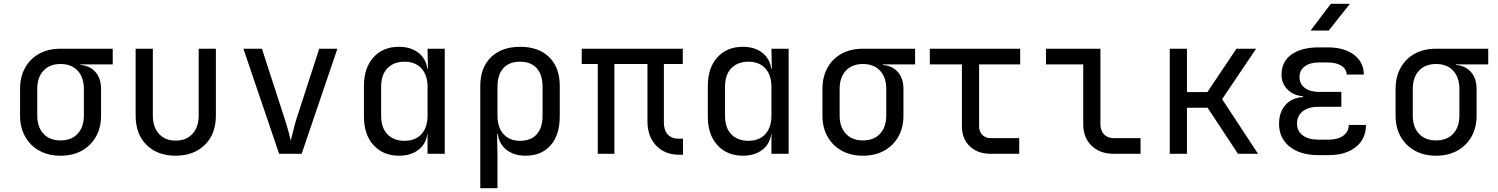

<svg xmlns="http://www.w3.org/2000/svg" viewBox="-20 -805 7840 1005"><path d="M297 10Q233 10 185.5 -16.5Q138 -43 111.5 -90Q85 -137 85 -200V-340Q85 -403 111.5 -450.5Q138 -498 185.5 -524Q233 -550 297 -550H570V-468H401V-465Q451 -461 480 -427.5Q509 -394 509 -340V-200Q509 -137 482.5 -90Q456 -43 408.5 -16.5Q361 10 297 10ZM297 -70Q354 -70 386.5 -105Q419 -140 419 -200V-340Q419 -400 386.5 -435Q354 -470 297 -470Q240 -470 207.5 -435Q175 -400 175 -340V-200Q175 -140 207.5 -105Q240 -70 297 -70Z M899 10Q804 10 747 -46.5Q690 -103 690 -200V-550H780V-200Q780 -140 812 -104.5Q844 -69 899 -69Q955 -69 987.5 -104.5Q1020 -140 1020 -200V-550H1110V-200Q1110 -103 1052 -46.5Q994 10 899 10Z M1441 0 1254 -550H1351L1471 -180Q1482 -147 1490 -116.5Q1498 -86 1502 -69Q1507 -86 1514 -116.5Q1521 -147 1531 -180L1651 -550H1746L1559 0Z M2068 10Q1986 10 1935.5 -45Q1885 -100 1885 -194V-355Q1885 -450 1935 -505Q1985 -560 2068 -560Q2130 -560 2170 -529Q2210 -498 2217 -445H2220L2218 -550H2308V0H2218V-105H2217Q2210 -51 2170 -20.5Q2130 10 2068 10ZM2098 -68Q2154 -68 2186 -103Q2218 -138 2218 -200V-350Q2218 -412 2186 -447Q2154 -482 2098 -482Q2041 -482 2008 -448Q1975 -414 1975 -350V-200Q1975 -136 2008 -102Q2041 -68 2098 -68Z M2494 180V-356Q2494 -451 2550 -505.5Q2606 -560 2703 -560Q2800 -560 2855 -505.5Q2910 -451 2910 -356V-195Q2910 -100 2862.5 -45Q2815 10 2732 10Q2670 10 2631 -21Q2592 -52 2585 -105H2582L2584 20V180ZM2702 -68Q2759 -68 2789.5 -102Q2820 -136 2820 -200V-350Q2820 -414 2789.5 -448Q2759 -482 2702 -482Q2645 -482 2614.5 -448Q2584 -414 2584 -350V-200Q2584 -138 2615.5 -103Q2647 -68 2702 -68Z M3536 5Q3460 5 3414.5 -43Q3369 -91 3369 -170V-470H3196V0H3109V-470H3025V-550H3554V-470H3455V-164Q3455 -123 3475.5 -101Q3496 -79 3531 -79H3555V5Z M3868 10Q3786 10 3735.5 -45Q3685 -100 3685 -194V-355Q3685 -450 3735 -505Q3785 -560 3868 -560Q3930 -560 3970 -529Q4010 -498 4017 -445H4020L4018 -550H4108V0H4018V-105H4017Q4010 -51 3970 -20.5Q3930 10 3868 10ZM3898 -68Q3954 -68 3986 -103Q4018 -138 4018 -200V-350Q4018 -412 3986 -447Q3954 -482 3898 -482Q3841 -482 3808 -448Q3775 -414 3775 -350V-200Q3775 -136 3808 -102Q3841 -68 3898 -68Z M4497 10Q4433 10 4385.5 -16.5Q4338 -43 4311.5 -90Q4285 -137 4285 -200V-340Q4285 -403 4311.5 -450.5Q4338 -498 4385.5 -524Q4433 -550 4497 -550H4770V-468H4601V-465Q4651 -461 4680 -427.5Q4709 -394 4709 -340V-200Q4709 -137 4682.5 -90Q4656 -43 4608.5 -16.5Q4561 10 4497 10ZM4497 -70Q4554 -70 4586.5 -105Q4619 -140 4619 -200V-340Q4619 -400 4586.5 -435Q4554 -470 4497 -470Q4440 -470 4407.5 -435Q4375 -400 4375 -340V-200Q4375 -140 4407.5 -105Q4440 -70 4497 -70Z M5165 0Q5097 0 5056 -39.5Q5015 -79 5015 -145V-468H4847V-550H5320V-468H5105V-145Q5105 -117 5121.5 -99.5Q5138 -82 5165 -82H5315V0Z M5810 0Q5737 0 5693.5 -42.5Q5650 -85 5650 -155V-468H5455V-550H5740V-155Q5740 -121 5759 -101.5Q5778 -82 5810 -82H5950V0Z M6103 0V-550H6193V-323H6300L6452 -550H6555L6377 -286L6565 0H6460L6301 -241H6193V0Z M6934 7H6881Q6786 7 6730.5 -37.5Q6675 -82 6675 -157Q6675 -217 6708 -255Q6741 -293 6801 -297V-301Q6751 -305 6719.5 -336.5Q6688 -368 6688 -414Q6688 -483 6740.5 -520Q6793 -557 6883 -557H6930Q7016 -557 7067 -518.5Q7118 -480 7119 -415H7029Q7028 -444 7001 -461Q6974 -478 6930 -478H6883Q6837 -478 6809.5 -457.5Q6782 -437 6782 -402Q6782 -366 6809.5 -345Q6837 -324 6884 -324H7001V-246H6881Q6829 -246 6799 -222.5Q6769 -199 6769 -158Q6769 -119 6799 -96.5Q6829 -74 6881 -74H6934Q6983 -74 7011.5 -95Q7040 -116 7040 -151H7130Q7130 -78 7077 -35.5Q7024 7 6934 7ZM6840 -645 6946 -785H7046L6935 -645Z M7497 10Q7433 10 7385.5 -16.5Q7338 -43 7311.5 -90Q7285 -137 7285 -200V-340Q7285 -403 7311.5 -450.5Q7338 -498 7385.5 -524Q7433 -550 7497 -550H7770V-468H7601V-465Q7651 -461 7680 -427.5Q7709 -394 7709 -340V-200Q7709 -137 7682.5 -90Q7656 -43 7608.5 -16.5Q7561 10 7497 10ZM7497 -70Q7554 -70 7586.5 -105Q7619 -140 7619 -200V-340Q7619 -400 7586.5 -435Q7554 -470 7497 -470Q7440 -470 7407.5 -435Q7375 -400 7375 -340V-200Q7375 -140 7407.5 -105Q7440 -70 7497 -70Z"/></svg>

Font: JetBrains Mono NL
Style: Regular
Weight: 400
Monospace: yes
Designer: Philipp Nurullin, Konstantin Bulenkov
Foundry: JetBrains
Version: Version 2.305; ttfautohint (v1.8.4.7-5d5b)